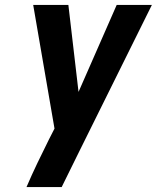

<svg xmlns="http://www.w3.org/2000/svg" viewBox="-20 -755 633 775"><path d="M87 0H229L299 -142L593 -735H451L297 -384L256 -735H114L200 -236L178 -193Q154 -145 131 -97Q108 -49 87 0Z"/></svg>

Font: Iosevka Sparkle Extrabold
Style: Italic
Weight: 800
Italic angle: -9°
Designer: Belleve Invis
Foundry: Belleve Invis
Version: Version 4.5.0; ttfautohint (v1.8.3)